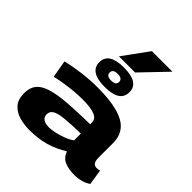

<svg xmlns="http://www.w3.org/2000/svg" viewBox="-266 -1192 1380 1380"><g transform="rotate(45 424.0 -502.0)"><path d="M44 -152Q44 -207 71 -241Q98 -275 157 -293.5Q216 -312 310 -319.5Q404 -327 538 -329V-348Q538 -384 497 -400.5Q456 -417 373 -417Q335 -417 288.5 -413Q242 -409 195 -401.5Q148 -394 111 -385L88 -518Q156 -534 233 -544Q310 -554 387 -554Q574 -554 662 -505.5Q750 -457 750 -351V-205Q750 -167 761.5 -153Q773 -139 792 -139Q799 -139 807.5 -140Q816 -141 824 -144L842 -26Q817 -8 783 1Q749 10 715 10Q658 10 616.5 -7Q575 -24 558 -73Q492 -32 420.5 -11Q349 10 258 10Q204 10 155 -4Q106 -18 75 -53Q44 -88 44 -152ZM266 -158Q266 -131 286.5 -117Q307 -103 344 -103Q367 -103 402.5 -110.5Q438 -118 475 -132Q512 -146 538 -165V-234Q440 -232 380 -226Q320 -220 293 -204.5Q266 -189 266 -158ZM422 -592Q269 -592 269 -691Q269 -789 422 -789Q575 -789 575 -691Q575 -592 422 -592ZM422 -657Q470 -657 470 -691Q470 -725 422 -725Q374 -725 374 -691Q374 -657 422 -657ZM339 -820 480 -1014H689L503 -820Z"/></g></svg>

Font: Georama ExtraExtended
Style: Bold
Weight: 700
Width: 8
Designer: Jean-Baptiste Levee
Foundry: Production Type
Version: Version 1.000